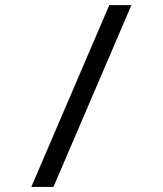

<svg xmlns="http://www.w3.org/2000/svg" viewBox="-20 -734 640 754"><path d="M496.1 -713.9 189.9 0H103L409.2 -713.9Z"/></svg>

Font: WenQuanYi Micro Hei Mono
Style: Regular
Weight: 400
Foundry: Ascender Corporation
Version: Version 0.2.0-beta